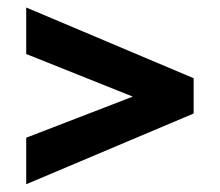

<svg xmlns="http://www.w3.org/2000/svg" viewBox="-20 -508 577 504"><path d="M48.8 -24.4V-146.5L328.6 -254.4L48.8 -366.2V-488.3L488.3 -302.7V-210Z"/></svg>

Font: SansationBold
Style: Bold
Weight: 700
Designer: Bernd Montag
Version: Version 1.301